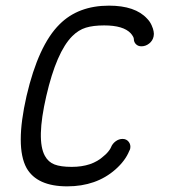

<svg xmlns="http://www.w3.org/2000/svg" viewBox="-20 -657 600 680"><path d="M366 -637Q459 -637 501 -591Q511 -581 517 -567.5Q523 -554 524 -546L525 -537Q525 -533 524 -528Q521 -513 508.5 -503Q496 -493 481 -493Q469 -493 461.5 -500.5Q454 -508 454 -519Q454 -526 443 -539Q417 -567 349 -567Q310 -567 284 -559Q258 -551 236 -529Q180 -473 144 -317Q108 -161 139 -105Q151 -83 173 -74.5Q195 -66 234 -66Q306 -66 347 -104Q356 -111 362.5 -119Q369 -127 371 -131L373 -135Q378 -148 389.5 -156.5Q401 -165 414 -165Q428 -165 436 -154.5Q444 -144 441 -130Q440 -126 438 -123Q424 -88 389 -57Q321 3 218 3Q111 3 74 -62Q33 -137 74 -317Q116 -497 191 -571Q257 -637 366 -637Z"/></svg>

Font: Brass Mono
Style: Italic
Weight: 400
Italic angle: -13°
Monospace: yes
Version: Version 1.100; ttfautohint (v1.8.3) -l 8 -r 50 -G 200 -x 14 